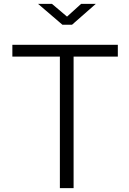

<svg xmlns="http://www.w3.org/2000/svg" viewBox="-20 -974 667 994"><path d="M400 -954 327 -888 249 -954H177L303 -846H353L476 -954ZM44 -681H290V0H361V-681H590V-742H44Z"/></svg>

Font: 18Franklin Light
Style: Regular
Weight: 300
Designer: Pablo Impallari, Rodrigo Fuenzalida (Modified by Dan O. Williams)
Version: Version 0.025;PS 000.025;hotconv 1.0.88;makeotf.lib2.5.64775